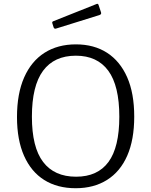

<svg xmlns="http://www.w3.org/2000/svg" viewBox="-20 -987 802 1017"><path d="M381 10Q284 10 214.5 -33.5Q145 -77 107.5 -161.5Q70 -246 70 -367Q70 -491 108 -577Q146 -663 216 -707.5Q286 -752 382 -752Q478 -752 547 -707.5Q616 -663 653.5 -578Q691 -493 691 -369Q691 -247 654 -162.5Q617 -78 547 -34Q477 10 381 10ZM383 -51Q497 -51 554.5 -129Q612 -207 612 -369Q612 -533 553.5 -612.5Q495 -692 382 -692Q267 -692 208 -612Q149 -532 149 -369Q149 -207 208.5 -129Q268 -51 383 -51ZM502 -961 515 -922Q519 -911 506 -907L278 -836Q273 -834 269.5 -835.5Q266 -837 264 -842L258 -861Q254 -871 261 -874L492 -966Q499 -969 502 -961Z"/></svg>

Font: Libre Franklin Thin Light
Style: Regular
Weight: 300
Version: Version 3.000